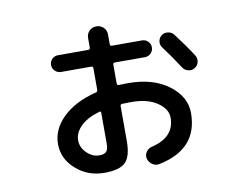

<svg xmlns="http://www.w3.org/2000/svg" viewBox="-75 -742 1149 891"><g transform="rotate(-10 500.0 -296.5)"><path d="M375 -244Q316 -227 285.5 -196.5Q255 -166 255 -130Q255 -97 281.5 -71Q308 -45 340 -45Q364 -45 373.5 -55.5Q383 -66 383 -93V-238Q383 -246 375 -244ZM350 39Q272 39 216 -10.5Q160 -60 160 -130Q160 -198 216 -253.5Q272 -309 374 -335Q383 -337 383 -345V-448Q383 -457 374 -457H232Q216 -457 204 -468.5Q192 -480 192 -497Q192 -513 203.5 -524.5Q215 -536 232 -536H374Q383 -536 383 -545V-590Q383 -610 396.5 -623.5Q410 -637 430 -637Q450 -637 463.5 -623.5Q477 -610 477 -590V-545Q477 -536 485 -536H627Q644 -536 655.5 -524.5Q667 -513 667 -497Q667 -480 655.5 -468.5Q644 -457 627 -457H485Q477 -457 477 -448V-359Q477 -351 486 -351Q500 -352 529 -352Q647 -352 720 -297Q793 -242 793 -165Q793 5 608 43Q590 47 574.5 36.5Q559 26 554 8Q550 -9 560 -23.5Q570 -38 587 -42Q696 -68 696 -160Q696 -201 650.5 -232Q605 -263 529 -263Q500 -263 486 -262Q477 -262 477 -253V-88Q477 -16 449 11.5Q421 39 350 39ZM780 -536Q827 -474 859 -424Q868 -410 864.5 -393Q861 -376 846 -367Q832 -358 815 -362Q798 -366 789 -380Q753 -436 714 -488Q704 -501 706.5 -517.5Q709 -534 722 -544Q735 -554 752.5 -551.5Q770 -549 780 -536Z"/></g></svg>

Font: Rounded Mplus 1c Medium
Style: Regular
Weight: 500
Version: Version 1.059.20150529